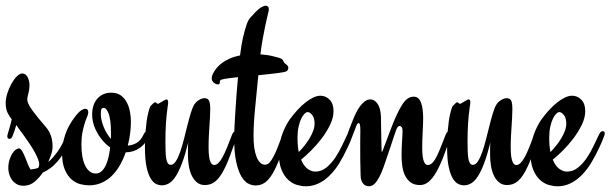

<svg xmlns="http://www.w3.org/2000/svg" viewBox="-28 -651 2168 682"><path d="M143.6 -75.7 150.4 -81.5Q160.6 -90.8 176.5 -112.3Q192.4 -133.8 208 -172.9Q213.4 -185.1 221.7 -185.1Q228.5 -185.1 228.5 -177.2Q228.5 -174.3 227.1 -169.9Q215.8 -138.2 202.9 -115.7Q189.9 -93.3 176.3 -77.6Q162.6 -62 149.2 -52.5Q135.7 -43 124 -38.1Q111.3 -19 94.5 -5.1Q77.6 8.8 55.2 8.8Q40.5 8.8 30.3 2.4Q20 -3.9 13.7 -13.2Q7.3 -22.5 4.4 -33.4Q1.5 -44.4 1.5 -53.2Q1.5 -69.8 5.6 -83Q9.8 -96.2 15.6 -105.5Q21.5 -114.7 28.1 -119.4Q34.7 -124 39.1 -124Q44.9 -124 50.8 -114.3Q56.6 -104.5 63.5 -86.9Q73.2 -60.5 80.1 -48.8Q87.4 -49.8 94.2 -51Q101.1 -52.2 107.9 -54.7Q111.3 -61.5 111.3 -66.9Q111.3 -75.7 106.4 -87.6Q101.6 -99.6 94 -113Q86.4 -126.5 77.1 -140.4Q67.9 -154.3 58.8 -166.7Q49.8 -179.2 42 -189.7Q34.2 -200.2 29.8 -207Q26.4 -195.8 23.9 -187.7Q21.5 -179.7 19 -173.8Q15.6 -164.1 12.9 -160.9Q10.3 -157.7 5.9 -157.7Q-2 -157.7 -2 -167Q-2 -170.4 -1 -173.3Q2.9 -186 5.6 -196Q8.3 -206.1 10.3 -212.9Q12.2 -221.2 13.7 -227.1Q5.4 -237.3 -1.2 -250.7Q-7.8 -264.2 -7.8 -285.2Q-7.8 -300.3 -2.2 -318.6Q3.4 -336.9 12.2 -352.8Q21 -368.7 31.5 -379.4Q42 -390.1 51.8 -390.1Q57.6 -390.1 62.3 -386.5Q66.9 -382.8 70.1 -377Q73.2 -371.1 75 -363.5Q76.7 -356 76.7 -348.6Q76.7 -332 70.8 -311Q70.3 -309.1 69.6 -305.4Q68.8 -301.8 68.8 -297.9Q68.8 -283.7 87.4 -258.3Q106 -232.9 133.8 -201.2Q147 -186 152.8 -169.2Q158.7 -152.3 158.7 -130.4Q158.7 -123.5 157.2 -115.5Q155.8 -107.4 153.8 -102.1Z M312 -34.7Q323.7 -34.7 332.5 -42.5Q341.3 -50.3 347.4 -63Q353.5 -75.7 357.4 -92.5Q361.3 -109.4 363.3 -127.4Q349.1 -137.2 335.7 -152.8Q322.3 -168.5 311.5 -190.9Q305.2 -204.1 302.2 -218Q299.3 -231.9 299.3 -244.6Q299.3 -260.7 303.7 -274.9Q308.1 -289.1 316.7 -299.3Q325.2 -309.6 337.9 -315.7Q350.6 -321.8 367.2 -321.8Q388.2 -321.8 401.6 -311.8Q415 -301.8 422.9 -286.4Q430.7 -271 433.8 -252.9Q437 -234.9 437 -219.2Q437 -198.7 434.3 -177.2Q431.6 -155.8 425.8 -133.8Q443.8 -135.3 458 -143.8Q472.2 -152.3 481.9 -172.9Q487.8 -185.1 494.1 -185.1Q497.6 -185.1 500.2 -183.1Q502.9 -181.2 502.9 -176.8Q502.9 -173.3 501.5 -169.9Q491.7 -142.1 469 -126Q446.3 -109.9 418.5 -109.9Q410.2 -85.9 398.2 -64.7Q386.2 -43.5 370.1 -27.3Q354 -11.2 333.5 -2Q313 7.3 288.1 7.3Q274.9 7.3 258.3 3.4Q241.7 -0.5 227.1 -12.9Q212.4 -25.4 202.4 -48.1Q192.4 -70.8 192.4 -108.4Q192.4 -139.2 203.9 -173.3Q215.3 -207.5 242.2 -241.2Q252.4 -253.9 261 -259.3Q269.5 -264.6 274.9 -264.6Q285.6 -264.6 285.6 -251.5Q285.6 -245.6 281.7 -236.8Q277.8 -228 273.4 -214.4Q269 -200.7 265.1 -181.9Q261.2 -163.1 261.2 -137.7Q261.2 -88.9 275.1 -61.8Q289.1 -34.7 312 -34.7ZM366.2 -178.2Q366.2 -228 356.9 -249.8Q347.7 -271.5 336.4 -267.1Q331.5 -265.1 330.8 -258.3Q330.1 -251.5 330.1 -245.1Q330.1 -234.4 333 -222.7Q335.9 -210.9 340.6 -199.2Q345.2 -187.5 351.8 -177Q358.4 -166.5 365.7 -157.7Q366.2 -163.1 366.2 -168Q366.2 -172.9 366.2 -178.2Z M815.4 -169.9Q799.8 -126.5 787.4 -93.5Q774.9 -60.5 762.2 -38.3Q749.5 -16.1 734.6 -4.9Q719.7 6.3 699.7 6.3Q682.6 6.3 670.9 -3.7Q659.2 -13.7 652.3 -29.1Q645.5 -44.4 642.6 -63Q639.6 -81.5 639.6 -98.6Q639.6 -111.3 639.6 -123Q639.6 -134.8 640.6 -145Q629.9 -101.6 618.9 -72.3Q607.9 -43 596.7 -25.4Q585.4 -7.8 573 -0.2Q560.5 7.3 546.9 7.3Q536.6 7.3 526.1 2.2Q515.6 -2.9 506.8 -17.6Q498 -32.2 492.4 -58.8Q486.8 -85.4 486.8 -128.9Q486.8 -139.6 487.3 -155Q487.8 -170.4 489.3 -187.3Q490.7 -204.1 492.9 -220.5Q495.1 -236.8 498.5 -250Q500 -255.9 502.4 -264.2Q504.9 -272.5 507.3 -274.9Q512.7 -279.8 516.4 -283.7Q520 -287.6 522.5 -287.6Q525.9 -287.6 528.1 -284.9Q530.3 -282.2 532.7 -282.2Q534.2 -282.2 538.3 -284.7Q542.5 -287.1 547.4 -290Q552.2 -293 556.9 -295.4Q561.5 -297.9 563.5 -297.9Q569.3 -297.9 569.3 -287.1Q569.3 -284.2 568.8 -280.3Q568.4 -276.4 567.4 -271Q563 -239.7 561.3 -210.7Q559.6 -181.6 559.6 -148.4Q559.6 -129.9 560.1 -114.7Q560.5 -99.6 562.3 -88.6Q564 -77.6 567.9 -71.5Q571.8 -65.4 578.6 -65.4Q588.4 -65.4 596.7 -78.4Q605 -91.3 612.1 -111.8Q619.1 -132.3 625.5 -157.2Q631.8 -182.1 637.7 -205.8Q643.6 -229.5 649.7 -249.5Q655.8 -269.5 662.1 -279.8Q668.5 -289.6 679 -295.9Q689.5 -302.2 698.7 -302.2Q709.5 -302.2 714.1 -294.2Q718.8 -286.1 718.8 -263.2Q718.8 -246.6 717.8 -231.9Q716.8 -217.3 715.8 -201.7Q714.8 -186 713.9 -168.2Q712.9 -150.4 712.9 -128.4Q712.9 -108.4 714.6 -95.9Q716.3 -83.5 719.2 -76.7Q722.2 -69.8 725.6 -67.4Q729 -64.9 732.4 -64.9Q740.7 -64.9 748 -72.3Q755.4 -79.6 762.9 -93.5Q770.5 -107.4 778.6 -127.4Q786.6 -147.5 796.4 -172.9Q798.8 -178.7 802.2 -181.9Q805.7 -185.1 809.6 -185.1Q812.5 -185.1 814.7 -182.9Q816.9 -180.7 816.9 -176.8Q816.9 -173.3 815.4 -169.9Z M994.6 -169.9Q979 -125 966.6 -91.8Q954.1 -58.6 941.4 -36.4Q928.7 -14.2 914.1 -3.2Q899.4 7.8 878.9 7.8Q867.2 7.8 854 1.2Q840.8 -5.4 829.6 -23.9Q818.4 -42.5 811 -75.9Q803.7 -109.4 803.7 -163.1Q803.7 -177.2 804.9 -200.4Q806.2 -223.6 807.9 -252.2Q809.6 -280.8 812 -312.7Q814.5 -344.7 817.4 -377Q814.9 -376.5 813 -376.2Q811 -376 808.6 -376Q782.2 -373 770 -370.8Q757.8 -368.7 755.4 -366.2Q752.9 -364.3 752.9 -361.6Q752.9 -358.9 752.7 -356.7Q752.4 -354.5 751.2 -352.8Q750 -351.1 746.1 -351.1Q743.7 -351.1 740 -352.3Q736.3 -353.5 732.7 -356.2Q729 -358.9 726.6 -363Q724.1 -367.2 724.1 -373Q724.1 -378.4 726.3 -384.3Q728.5 -390.1 731.9 -395.5Q735.4 -401.4 741.9 -409.7Q748.5 -418 759.5 -426.5Q770.5 -435.1 786.6 -442.4Q802.7 -449.7 824.7 -454.1Q827.1 -474.6 829.8 -490.5Q832.5 -506.3 835.4 -518.8Q838.4 -531.2 841.1 -541.3Q843.8 -551.3 846.7 -559.6Q852.5 -578.6 861.3 -588.6Q870.1 -598.6 881.3 -609.9Q893.6 -622.1 902.1 -626.2Q910.6 -630.4 915 -630.9Q919.4 -630.9 923.1 -628.2Q926.8 -625.5 926.8 -618.7Q926.8 -614.7 926.3 -612.1Q925.8 -609.4 925.3 -607.4Q923.8 -602.1 920.7 -588.4Q917.5 -574.7 913.3 -554.9Q909.2 -535.2 904.8 -510.5Q900.4 -485.8 897 -458Q923.3 -456.1 941.2 -451.4Q959 -446.8 962.9 -445.8Q971.2 -442.9 974.1 -440.4Q977.1 -438 979.5 -432.1Q981.4 -428.2 984.1 -425.8Q986.8 -423.3 989.5 -421.4Q992.2 -419.4 994.1 -417Q996.1 -414.6 996.1 -410.2Q996.1 -406.2 994.1 -402.6Q992.2 -398.9 989.7 -397.9Q986.3 -396 977.1 -394.3Q967.8 -392.6 954.6 -390.9Q941.4 -389.2 924.6 -387.5Q907.7 -385.7 889.6 -383.8Q883.8 -323.2 878.2 -267.1Q872.6 -210.9 872.6 -167Q872.6 -144.5 875.2 -126Q877.9 -107.4 883.3 -94Q888.7 -80.6 896.2 -73.2Q903.8 -65.9 913.6 -65.9Q922.4 -65.9 929.7 -74Q937 -82 944.3 -96.2Q951.7 -110.4 959.2 -129.9Q966.8 -149.4 975.6 -172.9Q980 -185.1 988.3 -185.1Q996.1 -185.1 996.1 -176.3Q996.1 -174.8 995.6 -172.9Q995.1 -170.9 994.6 -169.9Z M1218.8 -185.1Q1221.7 -185.1 1223.9 -183.1Q1226.1 -181.2 1226.1 -177.2Q1226.1 -173.3 1224.6 -169.9Q1217.3 -149.4 1208.7 -131.3Q1200.2 -113.3 1192.9 -99.1Q1184.1 -83 1175.8 -68.8Q1165.5 -52.7 1153.1 -38.3Q1140.6 -23.9 1126 -12.9Q1111.3 -2 1094.2 4.4Q1077.1 10.7 1058.1 10.7Q1043.9 10.7 1027.1 5.9Q1010.3 1 995.8 -12.2Q981.4 -25.4 971.9 -48.3Q962.4 -71.3 962.4 -107.4Q962.4 -124 965.6 -141.1Q968.8 -158.2 974.4 -173.8Q980 -189.5 987.1 -203.1Q994.1 -216.8 1001.5 -227.1Q1014.2 -244.6 1028.3 -260Q1042.5 -275.4 1056.9 -286.9Q1071.3 -298.3 1085 -304.7Q1098.6 -311 1110.4 -311Q1128.9 -311 1142.8 -296.9Q1156.7 -282.7 1156.7 -256.3Q1156.7 -233.4 1145 -208.7Q1133.3 -184.1 1115.7 -160.6Q1098.1 -137.2 1078.1 -117.2Q1058.1 -97.2 1041.5 -84Q1050.3 -62 1064 -51.8Q1077.6 -41.5 1091.8 -41.5Q1113.8 -41.5 1131.1 -55.7Q1148.4 -69.8 1162.4 -90.3Q1176.3 -110.8 1186.8 -133.3Q1197.3 -155.8 1205.6 -172.9Q1208.5 -178.7 1211.4 -181.9Q1214.4 -185.1 1218.8 -185.1ZM1028.8 -161.6Q1028.8 -132.8 1033.2 -110.8Q1043 -120.6 1053 -133.1Q1063 -145.5 1071 -158.7Q1079.1 -171.9 1084.2 -185.5Q1089.4 -199.2 1089.4 -211.9Q1089.4 -231.4 1081.1 -242.2Q1072.8 -252.9 1064.5 -252.9Q1059.6 -252.9 1053.5 -246.8Q1047.4 -240.7 1041.7 -229Q1036.1 -217.3 1032.5 -200.4Q1028.8 -183.6 1028.8 -161.6Z M1568.4 -185.1Q1571.3 -185.1 1573.5 -182.9Q1575.7 -180.7 1575.7 -176.8Q1575.7 -172.9 1574.2 -169.4Q1559.1 -126 1546.4 -93Q1533.7 -60.1 1520.8 -38.1Q1507.8 -16.1 1494.1 -4.9Q1480.5 6.3 1463.9 6.3Q1443.4 6.3 1430.7 -3.2Q1418 -12.7 1410.6 -27.8Q1403.3 -43 1400.9 -61.8Q1398.4 -80.6 1398.4 -99.1Q1398.4 -112.3 1398.9 -125.2Q1399.4 -138.2 1400.1 -149.9Q1400.9 -161.6 1401.4 -170.9Q1401.9 -180.2 1401.9 -186Q1401.9 -195.3 1398.7 -199.5Q1395.5 -203.6 1391.6 -203.6Q1387.2 -203.6 1384.3 -199.5Q1381.3 -195.3 1379.4 -189.9Q1377 -184.1 1372.1 -168.9Q1367.2 -153.8 1360.8 -134.8Q1354.5 -115.7 1347.4 -95Q1340.3 -74.2 1334.5 -57.6Q1326.7 -36.1 1319.6 -22.7Q1312.5 -9.3 1306.2 -2Q1299.8 5.4 1293.7 8.1Q1287.6 10.7 1282.2 10.7Q1277.3 10.7 1272.2 8.8Q1267.1 6.8 1262.9 2.4Q1258.8 -2 1255.9 -9.5Q1252.9 -17.1 1252.9 -28.8Q1252 -53.7 1251.7 -82.8Q1251.5 -111.8 1251.5 -139.6Q1251.5 -152.8 1251.7 -165Q1252 -177.2 1252 -187.5Q1252 -201.7 1250.5 -207.8Q1249 -213.9 1246.6 -213.9Q1241.2 -213.9 1237.5 -203.4Q1233.9 -192.9 1225.1 -170.9Q1222.2 -163.6 1219 -160.6Q1215.8 -157.7 1212.4 -157.7Q1209.5 -157.7 1207.3 -159.9Q1205.1 -162.1 1205.1 -167.5Q1205.1 -170.4 1207.5 -178Q1210 -185.5 1213.6 -194.6Q1217.3 -203.6 1220.9 -213.1Q1224.6 -222.7 1227.5 -229.5Q1231.9 -240.7 1238 -252.7Q1244.1 -264.6 1251.7 -274.7Q1259.3 -284.7 1268.3 -291.3Q1277.3 -297.9 1288.1 -297.9Q1302.2 -297.9 1313.2 -282.2Q1324.2 -266.6 1325.2 -234.9Q1325.7 -209.5 1325.9 -186.8Q1326.2 -164.1 1326.7 -147.2Q1327.1 -130.4 1327.4 -120.4Q1327.6 -110.4 1328.1 -110.4Q1329.1 -110.4 1332.5 -119.1Q1335.9 -127.9 1341.3 -142.3Q1346.7 -156.7 1353.5 -175Q1360.4 -193.4 1367.9 -212.2Q1375.5 -231 1383.8 -248.3Q1392.1 -265.6 1400.4 -278.8Q1409.2 -293 1419.2 -300.3Q1429.2 -307.6 1441.9 -307.6Q1459.5 -307.6 1467.3 -286.9Q1475.1 -266.1 1475.1 -231Q1475.1 -222.2 1474.6 -209.5Q1474.1 -196.8 1473.4 -182.6Q1472.7 -168.5 1472.2 -154.3Q1471.7 -140.1 1471.7 -128.4Q1471.7 -108.4 1473.4 -95.9Q1475.1 -83.5 1478 -76.7Q1481 -69.8 1484.4 -67.4Q1487.8 -64.9 1491.2 -64.9Q1501 -64.9 1509 -73.7Q1517.1 -82.5 1524.4 -97.7Q1531.7 -112.8 1539.1 -132.1Q1546.4 -151.4 1555.2 -172.9Q1559.6 -185.1 1568.4 -185.1Z M1888.7 -169.9Q1873 -126.5 1860.6 -93.5Q1848.1 -60.5 1835.4 -38.3Q1822.8 -16.1 1807.9 -4.9Q1793 6.3 1772.9 6.3Q1755.9 6.3 1744.1 -3.7Q1732.4 -13.7 1725.6 -29.1Q1718.8 -44.4 1715.8 -63Q1712.9 -81.5 1712.9 -98.6Q1712.9 -111.3 1712.9 -123Q1712.9 -134.8 1713.9 -145Q1703.1 -101.6 1692.1 -72.3Q1681.2 -43 1669.9 -25.4Q1658.7 -7.8 1646.2 -0.2Q1633.8 7.3 1620.1 7.3Q1609.9 7.3 1599.4 2.2Q1588.9 -2.9 1580.1 -17.6Q1571.3 -32.2 1565.7 -58.8Q1560.1 -85.4 1560.1 -128.9Q1560.1 -139.6 1560.5 -155Q1561 -170.4 1562.5 -187.3Q1564 -204.1 1566.2 -220.5Q1568.4 -236.8 1571.8 -250Q1573.2 -255.9 1575.7 -264.2Q1578.1 -272.5 1580.6 -274.9Q1585.9 -279.8 1589.6 -283.7Q1593.3 -287.6 1595.7 -287.6Q1599.1 -287.6 1601.3 -284.9Q1603.5 -282.2 1606 -282.2Q1607.4 -282.2 1611.6 -284.7Q1615.7 -287.1 1620.6 -290Q1625.5 -293 1630.1 -295.4Q1634.8 -297.9 1636.7 -297.9Q1642.6 -297.9 1642.6 -287.1Q1642.6 -284.2 1642.1 -280.3Q1641.6 -276.4 1640.6 -271Q1636.2 -239.7 1634.5 -210.7Q1632.8 -181.6 1632.8 -148.4Q1632.8 -129.9 1633.3 -114.7Q1633.8 -99.6 1635.5 -88.6Q1637.2 -77.6 1641.1 -71.5Q1645 -65.4 1651.9 -65.4Q1661.6 -65.4 1669.9 -78.4Q1678.2 -91.3 1685.3 -111.8Q1692.4 -132.3 1698.7 -157.2Q1705.1 -182.1 1710.9 -205.8Q1716.8 -229.5 1722.9 -249.5Q1729 -269.5 1735.4 -279.8Q1741.7 -289.6 1752.2 -295.9Q1762.7 -302.2 1772 -302.2Q1782.7 -302.2 1787.4 -294.2Q1792 -286.1 1792 -263.2Q1792 -246.6 1791 -231.9Q1790 -217.3 1789.1 -201.7Q1788.1 -186 1787.1 -168.2Q1786.1 -150.4 1786.1 -128.4Q1786.1 -108.4 1787.8 -95.9Q1789.6 -83.5 1792.5 -76.7Q1795.4 -69.8 1798.8 -67.4Q1802.2 -64.9 1805.7 -64.9Q1814 -64.9 1821.3 -72.3Q1828.6 -79.6 1836.2 -93.5Q1843.8 -107.4 1851.8 -127.4Q1859.9 -147.5 1869.6 -172.9Q1872.1 -178.7 1875.5 -181.9Q1878.9 -185.1 1882.8 -185.1Q1885.7 -185.1 1887.9 -182.9Q1890.1 -180.7 1890.1 -176.8Q1890.1 -173.3 1888.7 -169.9Z M2112.8 -185.1Q2115.7 -185.1 2117.9 -183.1Q2120.1 -181.2 2120.1 -177.2Q2120.1 -173.3 2118.7 -169.9Q2111.3 -149.4 2102.8 -131.3Q2094.2 -113.3 2086.9 -99.1Q2078.1 -83 2069.8 -68.8Q2059.6 -52.7 2047.1 -38.3Q2034.7 -23.9 2020 -12.9Q2005.4 -2 1988.3 4.4Q1971.2 10.7 1952.1 10.7Q1938 10.7 1921.1 5.9Q1904.3 1 1889.9 -12.2Q1875.5 -25.4 1866 -48.3Q1856.4 -71.3 1856.4 -107.4Q1856.4 -124 1859.6 -141.1Q1862.8 -158.2 1868.4 -173.8Q1874 -189.5 1881.1 -203.1Q1888.2 -216.8 1895.5 -227.1Q1908.2 -244.6 1922.4 -260Q1936.5 -275.4 1950.9 -286.9Q1965.3 -298.3 1979 -304.7Q1992.7 -311 2004.4 -311Q2022.9 -311 2036.9 -296.9Q2050.8 -282.7 2050.8 -256.3Q2050.8 -233.4 2039.1 -208.7Q2027.3 -184.1 2009.8 -160.6Q1992.2 -137.2 1972.2 -117.2Q1952.1 -97.2 1935.5 -84Q1944.3 -62 1958 -51.8Q1971.7 -41.5 1985.8 -41.5Q2007.8 -41.5 2025.1 -55.7Q2042.5 -69.8 2056.4 -90.3Q2070.3 -110.8 2080.8 -133.3Q2091.3 -155.8 2099.6 -172.9Q2102.5 -178.7 2105.5 -181.9Q2108.4 -185.1 2112.8 -185.1ZM1922.9 -161.6Q1922.9 -132.8 1927.2 -110.8Q1937 -120.6 1947 -133.1Q1957 -145.5 1965.1 -158.7Q1973.1 -171.9 1978.3 -185.5Q1983.4 -199.2 1983.4 -211.9Q1983.4 -231.4 1975.1 -242.2Q1966.8 -252.9 1958.5 -252.9Q1953.6 -252.9 1947.5 -246.8Q1941.4 -240.7 1935.8 -229Q1930.2 -217.3 1926.5 -200.4Q1922.9 -183.6 1922.9 -161.6Z"/></svg>

Font: Engagement
Style: Regular
Weight: 400
Designer: Astigmatic (AOETI)
Foundry: Astigmatic (AOETI)
Version: Version 1.000